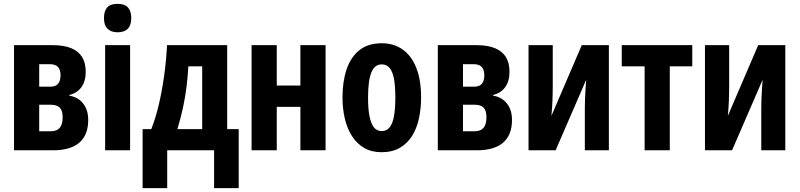

<svg xmlns="http://www.w3.org/2000/svg" viewBox="-20 -782 4160 999"><path d="M426 -408Q426 -360 404 -329Q382 -298 341 -288V-284Q386 -277 412.5 -243.5Q439 -210 439 -158Q439 -119 427.5 -89.5Q416 -60 393 -40Q370 -20 335.5 -10Q301 0 256 0H53V-547H255Q312 -547 350 -531.5Q388 -516 407 -485.5Q426 -455 426 -408ZM306 -172Q306 -207 291 -222Q276 -237 245 -237H184V-99H244Q276 -99 291 -117Q306 -135 306 -172ZM295 -390Q295 -419 281.5 -433.5Q268 -448 240 -448H184V-331H242Q270 -331 282.5 -346.5Q295 -362 295 -390Z M657 -547V0H527V-547ZM592 -762Q629 -762 646 -743Q663 -724 663 -687Q663 -651 645 -632.5Q627 -614 592 -614Q558 -614 539.5 -632.5Q521 -651 521 -687Q521 -725 538 -743.5Q555 -762 592 -762Z M1162 -547V-110H1222V197H1094V0H850V197H722V-110H767Q790 -168 806.5 -238.5Q823 -309 834 -387.5Q845 -466 849 -547ZM960 -437Q957 -382 950.5 -330Q944 -278 932.5 -224Q921 -170 903 -110H1032V-437Z M1420 -547V-337H1543V-547H1674V0H1543V-226H1420V0H1289V-547Z M2171 -275Q2171 -218 2160 -166.5Q2149 -115 2124.5 -75.5Q2100 -36 2060.5 -13Q2021 10 1965 10Q1913 10 1874.5 -12.5Q1836 -35 1811 -74.5Q1786 -114 1774 -165.5Q1762 -217 1762 -275Q1762 -358 1783.5 -421.5Q1805 -485 1850 -521Q1895 -557 1967 -557Q2029 -557 2075 -524.5Q2121 -492 2146 -429Q2171 -366 2171 -275ZM1895 -273Q1895 -216 1902.5 -177.5Q1910 -139 1925.5 -119.5Q1941 -100 1966 -100Q1992 -100 2007.5 -119.5Q2023 -139 2030 -178Q2037 -217 2037 -275Q2037 -333 2030 -371Q2023 -409 2007.5 -428Q1992 -447 1966 -447Q1929 -447 1912 -404.5Q1895 -362 1895 -273Z M2631 -408Q2631 -360 2609 -329Q2587 -298 2546 -288V-284Q2591 -277 2617.5 -243.5Q2644 -210 2644 -158Q2644 -119 2632.5 -89.5Q2621 -60 2598 -40Q2575 -20 2540.5 -10Q2506 0 2461 0H2258V-547H2460Q2517 -547 2555 -531.5Q2593 -516 2612 -485.5Q2631 -455 2631 -408ZM2511 -172Q2511 -207 2496 -222Q2481 -237 2450 -237H2389V-99H2449Q2481 -99 2496 -117Q2511 -135 2511 -172ZM2500 -390Q2500 -419 2486.5 -433.5Q2473 -448 2445 -448H2389V-331H2447Q2475 -331 2487.5 -346.5Q2500 -362 2500 -390Z M2856 -330Q2856 -312 2855.5 -294.5Q2855 -277 2854.5 -259.5Q2854 -242 2852.5 -222Q2851 -202 2849 -179L3007 -547H3148V0H3023V-220Q3023 -244 3024 -268Q3025 -292 3026.5 -317Q3028 -342 3030 -367L2871 0H2730V-547H2856Z M3582 -437H3465V0H3334V-437H3215V-547H3582Z M3774 -330Q3774 -312 3773.5 -294.5Q3773 -277 3772.5 -259.5Q3772 -242 3770.5 -222Q3769 -202 3767 -179L3925 -547H4066V0H3941V-220Q3941 -244 3942 -268Q3943 -292 3944.5 -317Q3946 -342 3948 -367L3789 0H3648V-547H3774Z"/></svg>

Font: Noto Sans Display ExtraCondensed
Style: Bold
Weight: 700
Width: 2
Designer: Monotype Design Team
Foundry: Monotype Imaging Inc.
Version: Version 2.003